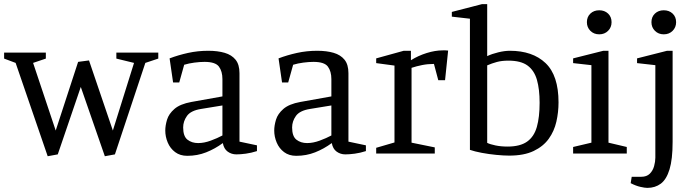

<svg xmlns="http://www.w3.org/2000/svg" viewBox="-27 -747 3390 934"><path d="M205 13 49 -441 -7 -462V-491H196V-462L134 -441L244 -112L353 -446L406 -453L522 -112L625 -441L539 -462V-491H743V-462L680 -441L532 4L483 13L366 -324L254 4Z M884 11Q849 11 825 -7Q801 -25 789 -53.5Q777 -82 777 -112Q777 -136 785.5 -164.5Q794 -193 821.5 -217Q849 -241 904 -251L1055 -278V-362Q1055 -400 1038 -423Q1021 -446 968 -446Q946 -446 919 -442.5Q892 -439 869 -432L845 -346H815L798 -463Q840 -479 887.5 -489.5Q935 -500 986 -500Q1032 -500 1066 -490Q1100 -480 1119 -456.5Q1138 -433 1138 -391V-58L1223 -40V-12Q1195 -3 1169 0.5Q1143 4 1123 4Q1099 4 1080.5 -9.5Q1062 -23 1057 -51Q1019 -23 976 -6Q933 11 884 11ZM937 -51Q966 -51 998.5 -63Q1031 -75 1055 -88V-234L951 -217Q901 -209 882.5 -183Q864 -157 864 -127Q864 -84 885 -67.5Q906 -51 937 -51Z M1414 11Q1379 11 1355 -7Q1331 -25 1319 -53.5Q1307 -82 1307 -112Q1307 -136 1315.5 -164.5Q1324 -193 1351.5 -217Q1379 -241 1434 -251L1585 -278V-362Q1585 -400 1568 -423Q1551 -446 1498 -446Q1476 -446 1449 -442.5Q1422 -439 1399 -432L1375 -346H1345L1328 -463Q1370 -479 1417.5 -489.5Q1465 -500 1516 -500Q1562 -500 1596 -490Q1630 -480 1649 -456.5Q1668 -433 1668 -391V-58L1753 -40V-12Q1725 -3 1699 0.5Q1673 4 1653 4Q1629 4 1610.5 -9.5Q1592 -23 1587 -51Q1549 -23 1506 -6Q1463 11 1414 11ZM1467 -51Q1496 -51 1528.5 -63Q1561 -75 1585 -88V-234L1481 -217Q1431 -209 1412.5 -183Q1394 -157 1394 -127Q1394 -84 1415 -67.5Q1436 -51 1467 -51Z M1803 0V-28L1892 -54V-428L1803 -440V-463L1937 -500H1972V-454Q2007 -476 2048.5 -489Q2090 -502 2127 -502Q2135 -502 2140.5 -502Q2146 -502 2153 -501L2138 -357H2105L2084 -436Q2054 -436 2026.5 -430.5Q1999 -425 1975 -417V-53L2088 -30V0Z M2450 10Q2424 10 2387.5 6.5Q2351 3 2316.5 -3.5Q2282 -10 2259 -18V-656L2171 -666V-689L2318 -727H2343V-474Q2366 -485 2397 -492.5Q2428 -500 2453 -500Q2564 -500 2627 -440Q2690 -380 2690 -249Q2690 -201 2679.5 -155Q2669 -109 2642.5 -72Q2616 -35 2569 -12.5Q2522 10 2450 10ZM2442 -34Q2503 -34 2537 -58Q2571 -82 2584.5 -129.5Q2598 -177 2598 -247Q2598 -313 2585 -358.5Q2572 -404 2539.5 -428Q2507 -452 2446 -452Q2414 -452 2390 -445.5Q2366 -439 2343 -429V-52Q2357 -45 2383.5 -39.5Q2410 -34 2442 -34Z M2761 0V-32L2850 -53V-430L2761 -440V-463L2908 -500H2933V-53L3022 -32V0ZM2888 -580Q2862 -580 2845 -597Q2828 -614 2828 -639Q2828 -665 2845 -681Q2862 -697 2888 -697Q2914 -697 2931 -681Q2948 -665 2948 -639Q2948 -614 2931 -597Q2914 -580 2888 -580Z M3122 167Q3110 167 3088 162Q3066 157 3041 144L3046 113H3092Q3119 113 3134 98Q3149 83 3155 61Q3161 39 3161 20V-430L3072 -440V-463L3218 -500H3245V-57Q3245 28 3230 77Q3215 126 3187.5 146.5Q3160 167 3122 167ZM3202 -580Q3176 -580 3159 -597Q3142 -614 3142 -639Q3142 -665 3159 -681Q3176 -697 3202 -697Q3228 -697 3245 -681Q3262 -665 3262 -639Q3262 -614 3245 -597Q3228 -580 3202 -580Z"/></svg>

Font: Manuale
Style: Regular
Weight: 400
Designer: Eduardo Tunni / Pablo Cosgaya
Foundry: Eduardo Tunni / Pablo Cosgaya
Version: Version 1.002